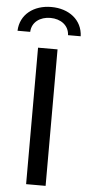

<svg xmlns="http://www.w3.org/2000/svg" viewBox="-82 -947 446 981"><g transform="rotate(5 141.0 -456.5)"><path d="M91 0H191V-700H91ZM-21 -777H44C46 -827 88 -857 141 -857C194 -857 236 -827 238 -777H303C300 -861 231 -913 141 -913C51 -913 -18 -861 -21 -777Z"/></g></svg>

Font: Chess Sans Medium
Style: Regular
Weight: 500
Designer: Wolf Bōese
Foundry: Wolf Bōese
Version: Version 7.223;Glyphs 3.3 (3306)